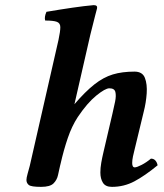

<svg xmlns="http://www.w3.org/2000/svg" viewBox="-20 -718 640 748"><path d="M96 -72 208 -563Q215 -596 215 -612Q215 -628 201.5 -633Q188 -638 156 -638Q152 -652 161 -672Q214 -681 262 -688Q310 -695 345 -698Q361 -698 358 -685Q358 -685 351 -658.5Q344 -632 332 -583L270 -312Q312 -361 347.5 -389Q383 -417 419.5 -428Q456 -439 504 -439Q535 -439 544.5 -414.5Q554 -390 551.5 -354Q549 -318 540 -283L504 -134Q501 -123 498 -108.5Q495 -94 495 -83Q495 -66 505 -66Q513 -66 531.5 -75.5Q550 -85 568 -100Q579 -100 585.5 -92.5Q592 -85 594 -74Q544 -33 503.5 -11.5Q463 10 416 10Q391 10 381 -6Q371 -22 371 -46Q371 -64 374.5 -84Q378 -104 383 -125L418 -275Q424 -300 428.5 -322.5Q433 -345 429.5 -359.5Q426 -374 406 -374Q390 -374 355 -345.5Q320 -317 283 -262Q260 -227 244 -180Q228 -133 216 -80L214 -72Q210 -55 206 -36Q202 -17 188.5 -3.5Q175 10 140 10Q101 10 92 2.5Q83 -5 83 -17Q83 -25 87.5 -41Q92 -57 96 -72Z"/></svg>

Font: Libertinus Serif Semibold Italic
Style: Regular
Weight: 600
Italic angle: -11.5°
Designer: Philipp H. Poll, Khaled Hosny
Foundry: Caleb Maclennan
Version: Version 7.051;RELEASE